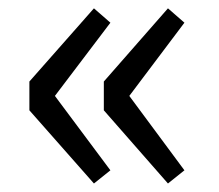

<svg xmlns="http://www.w3.org/2000/svg" viewBox="-20 -510 519 456"><path d="M203.1 -74.2 49.8 -248V-316.4L203.1 -490.2L242.2 -456.1L110.4 -282.2L242.2 -105.5ZM378.9 -74.2 226.6 -248V-316.4L378.9 -490.2L418 -456.1L287.1 -282.2L418 -105.5Z"/></svg>

Font: Nasu
Style: Regular
Weight: 400
Designer: Ryoko NISHIZUKA (kana &amp; ideographs); Paul D. Hunt (Latin, Greek &amp; Cyrillic); Wenlong ZHANG (bopomofo); Sandoll C
Version: Version 2014.1215